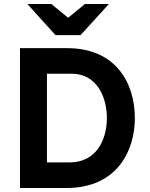

<svg xmlns="http://www.w3.org/2000/svg" viewBox="-20 -941 750 961"><path d="M383 -765 525 -921H405L321 -852L237 -921H117L258 -765ZM80 -700V0H312C569 0 655 -190 655 -350C655 -524 561 -700 316 -700ZM328 -128H215V-572H339C462 -572 515 -459 515 -350C515 -247 466 -128 328 -128Z"/></svg>

Font: Overpass ExtraBold
Style: Regular
Weight: 800
Designer: Delve Withrington, Thomas Jockin
Foundry: Delve Fonts
Version: Version 3.000;DELV;Overpass